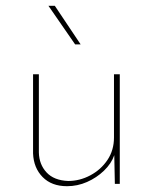

<svg xmlns="http://www.w3.org/2000/svg" viewBox="-20 -634 527 662"><path d="M211 8Q158 8 127 -23.5Q96 -55 94 -105V-378H114V-108Q115 -67 140.5 -39.5Q166 -12 215 -10Q255 -10 291.5 -29.5Q328 -49 350.5 -82.5Q373 -116 373 -160V-378H393V0H376L374 -99Q364 -70 338.5 -45.5Q313 -21 280 -6.5Q247 8 211 8ZM147 -614H169L258 -481H239Z"/></svg>

Font: Synthetic Thin
Style: Regular
Weight: 100
Designer: Santiago Orozco
Foundry: Typemade
Version: Version 2.000; ttfautohint (v1.8.4.7-5d5b)